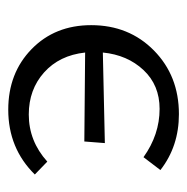

<svg xmlns="http://www.w3.org/2000/svg" viewBox="-14 -446 464 477"><g transform="rotate(90 218.5 -207.0)"><path d="M381 -92 413 -61Q348 5 252 5Q161 5 101.5 -53Q42 -111 42 -201Q42 -295 105 -357Q168 -419 263 -419Q343 -419 402 -373L370 -331Q314 -371 250 -371Q191 -371 153.5 -331Q116 -291 110 -230L335 -235L331 -184L110 -186Q117 -122 159.5 -84Q202 -46 264 -46Q330 -46 381 -92Z"/></g></svg>

Font: EauTestInfant
Style: Regular
Weight: 400
Designer: Christian Thalmann (Catharsis Fonts)
Version: Version 0.001;PS 000.001;hotconv 1.0.88;makeotf.lib2.5.64775